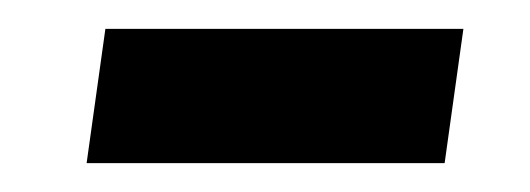

<svg xmlns="http://www.w3.org/2000/svg" viewBox="-20 -362 367 133"><path d="M40 -249 53 -342H301L288 -249Z"/></svg>

Font: Hanken Grotesk
Style: Bold Italic
Weight: 700
Italic angle: -8°
Designer: Alfredo Marco Pradil
Foundry: Hanken Design Co.
Version: Version 3.013